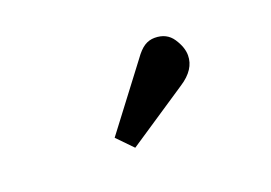

<svg xmlns="http://www.w3.org/2000/svg" viewBox="-47 -906 594 421"><g transform="rotate(-20 250.0 -695.0)"><path d="M211 -589 176 -625 286 -770Q298 -787 309 -794Q320 -801 333 -801Q361 -801 375 -780Q389 -759 389 -740Q389 -707 352 -683Z"/></g></svg>

Font: Literata 7pt SemiBold
Style: Regular
Weight: 600
Designer: Latin by Veronika Burian and Jose Scaglione. Greek by Irene Vlachou. Cyrillic by Vera Evstafieva.
Foundry: TypeTogether
Version: Version 3.002